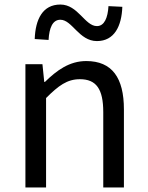

<svg xmlns="http://www.w3.org/2000/svg" viewBox="-20 -826 651 846"><path d="M92 0H183V-394C238 -449 276 -477 332 -477C404 -477 435 -434 435 -332V0H526V-344C526 -483 474 -557 360 -557C286 -557 230 -516 178 -465H175L167 -543H92ZM407 -645C484 -645 516 -711 519 -796L458 -799C455 -748 440 -711 407 -711C354 -711 324 -806 246 -806C168 -806 136 -741 133 -654L194 -650C197 -704 212 -739 246 -739C298 -739 328 -645 407 -645Z"/></svg>

Font: Noto Sans CJK TC Regular
Style: Regular
Weight: 400
Designer: Ryoko NISHIZUKA (kana & ideographs); Paul D. Hunt (Latin, Greek & Cyrillic); Wenlong ZHANG (bopomofo); Sandoll Communica
Foundry: Adobe Systems Incorporated
Version: Version 1.001;PS 1.001;hotconv 1.0.78;makeotf.lib2.5.61930